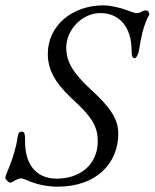

<svg xmlns="http://www.w3.org/2000/svg" viewBox="-34 -684 579 719"><path d="M182 15C329 15 409 -74 409 -184C409 -240 375 -286 307 -348C239 -411 214 -453 214 -506C214 -570 271 -635 342 -635C412 -635 459 -585 459 -492C459 -477 461 -466 471 -466C475 -466 484 -478 487 -498C502 -601 525 -626 525 -629C525 -634 523 -645 513 -645C506 -645 501 -643 496 -640C491 -637 486 -635 477 -635C467 -635 449 -644 423 -652C400 -658 375 -664 354 -664C236 -664 145 -588 145 -482C145 -406 192 -354 249 -302C313 -242 332 -207 332 -155C332 -66 264 -15 179 -15C96 -15 60 -75 60 -152C60 -179 59 -191 48 -191C38 -191 34 -185 32 -171C21 -92 -14 -31 -14 -19C-14 -11 -1 0 5 0C10 0 17 -5 25 -10C32 -13 39 -16 46 -16C50 -16 62 -11 79 -4C113 9 148 15 182 15Z"/></svg>

Font: EB Garamond
Style: Italic
Weight: 400
Italic angle: -17.2°
Designer: Georg Duffner and Octavio Pardo
Foundry: Georg Duffner
Version: Version 1.000;PS 001.000;hotconv 1.0.88;makeotf.lib2.5.64775